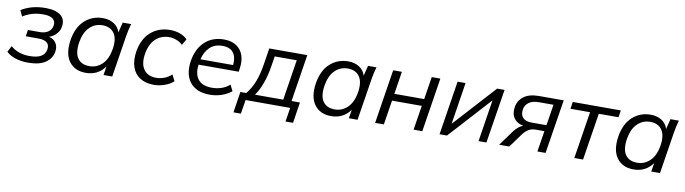

<svg xmlns="http://www.w3.org/2000/svg" viewBox="-32 -1068 6265 1755"><g transform="rotate(10 3101.0 -190.5)"><path d="M212 9Q149 9 95.5 -8.5Q42 -26 12 -57L42 -114Q74 -84 119 -68.5Q164 -53 216 -53Q288 -53 324.5 -75.5Q361 -98 368 -141Q375 -182 350 -203.5Q325 -225 271 -225H153L162 -285H271Q319 -285 350 -306Q381 -327 387 -366Q393 -405 366 -427.5Q339 -450 275 -450Q222 -450 176.5 -437Q131 -424 88 -397L63 -452Q157 -511 288 -511Q383 -511 429 -473.5Q475 -436 463 -367Q457 -330 430 -300.5Q403 -271 363 -257Q407 -247 429 -213.5Q451 -180 443 -133Q433 -70 376.5 -30.5Q320 9 212 9Z M750 9Q646 9 594 -63Q542 -135 562 -264Q582 -385 652 -448Q722 -511 820 -511Q880 -511 922.5 -483.5Q965 -456 980 -407L1004 -502H1082Q1074 -473 1067 -443.5Q1060 -414 1056 -386L995 0H914L927 -81Q898 -39 853.5 -15Q809 9 750 9ZM772 -57Q841 -57 891 -106Q941 -155 956 -249Q971 -346 935.5 -396Q900 -446 827 -446Q757 -446 707.5 -397Q658 -348 643 -254Q628 -156 663 -106.5Q698 -57 772 -57Z M1381 9Q1305 9 1253.5 -23.5Q1202 -56 1180.5 -117Q1159 -178 1172 -264Q1192 -384 1265 -447.5Q1338 -511 1444 -511Q1492 -511 1534.5 -496Q1577 -481 1604 -452L1572 -396Q1545 -421 1512 -433Q1479 -445 1447 -445Q1372 -445 1320.5 -396.5Q1269 -348 1254 -256Q1239 -162 1276.5 -110Q1314 -58 1391 -58Q1426 -58 1464 -71Q1502 -84 1534 -114L1563 -56Q1531 -26 1480.5 -8.5Q1430 9 1381 9Z M1901 9Q1776 9 1717 -65.5Q1658 -140 1678 -267Q1697 -382 1767 -446.5Q1837 -511 1944 -511Q2013 -511 2058.5 -481Q2104 -451 2122.5 -397.5Q2141 -344 2130 -273L2126 -244H1753Q1742 -154 1781.5 -105.5Q1821 -57 1909 -57Q1952 -57 1994 -70Q2036 -83 2073 -115L2101 -58Q2061 -26 2009 -8.5Q1957 9 1901 9ZM1940 -451Q1866 -451 1821.5 -407Q1777 -363 1762 -295H2065Q2072 -370 2040.5 -410.5Q2009 -451 1940 -451Z M2143 130 2173 -64H2227Q2271 -116 2298.5 -186.5Q2326 -257 2341 -354L2364 -502H2717L2648 -64H2726L2696 130H2626L2647 0H2233L2212 130ZM2309 -63H2571L2630 -439H2426L2410 -341Q2398 -262 2372 -188.5Q2346 -115 2309 -63Z M3027 9Q2923 9 2871 -63Q2819 -135 2839 -264Q2859 -385 2929 -448Q2999 -511 3097 -511Q3157 -511 3199.5 -483.5Q3242 -456 3257 -407L3281 -502H3359Q3351 -473 3344 -443.5Q3337 -414 3333 -386L3272 0H3191L3204 -81Q3175 -39 3130.5 -15Q3086 9 3027 9ZM3049 -57Q3118 -57 3168 -106Q3218 -155 3233 -249Q3248 -346 3212.5 -396Q3177 -446 3104 -446Q3034 -446 2984.5 -397Q2935 -348 2920 -254Q2905 -156 2940 -106.5Q2975 -57 3049 -57Z M3435 0 3514 -502H3595L3562 -292H3839L3872 -502H3952L3873 0H3792L3828 -227H3552L3516 0Z M4033 0 4112 -502H4186L4125 -113L4479 -502H4548L4468 0H4395L4456 -389L4102 0Z M4586 0 4690 -143Q4709 -168 4730.5 -185Q4752 -202 4773 -209Q4715 -220 4686 -260Q4657 -300 4667 -364Q4677 -427 4727.5 -464.5Q4778 -502 4869 -502H5097L5017 0H4941L4972 -194H4890Q4853 -194 4824.5 -176.5Q4796 -159 4775 -130L4680 0ZM4840 -251H4981L5012 -446H4879Q4817 -446 4783.5 -421Q4750 -396 4744 -357Q4736 -304 4762.5 -277.5Q4789 -251 4840 -251Z M5284 0 5353 -437H5171L5181 -502H5627L5617 -437H5434L5365 0Z M5834 9Q5730 9 5678 -63Q5626 -135 5646 -264Q5666 -385 5736 -448Q5806 -511 5904 -511Q5964 -511 6006.5 -483.5Q6049 -456 6064 -407L6088 -502H6166Q6158 -473 6151 -443.5Q6144 -414 6140 -386L6079 0H5998L6011 -81Q5982 -39 5937.5 -15Q5893 9 5834 9ZM5856 -57Q5925 -57 5975 -106Q6025 -155 6040 -249Q6055 -346 6019.5 -396Q5984 -446 5911 -446Q5841 -446 5791.5 -397Q5742 -348 5727 -254Q5712 -156 5747 -106.5Q5782 -57 5856 -57Z"/></g></svg>

Font: Mulish
Style: Italic
Weight: 400
Italic angle: -9°
Designer: Vernon Adams
Foundry: Vernon Adams
Version: Version 3.603; ttfautohint (v1.8.3)